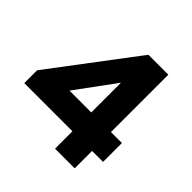

<svg xmlns="http://www.w3.org/2000/svg" viewBox="-180 -858 1015 1015"><g transform="rotate(45 328.0 -350.0)"><path d="M371 0V-130H11V-226L369 -700H518V-271H600V-130H518V0ZM371 -271V-493L208 -271Z"/></g></svg>

Font: Overpass Heavy
Style: Regular
Weight: 900
Designer: Delve Withrington, Thomas Jockin
Foundry: Delve Fonts
Version: Version 3.000;DELV;Overpass